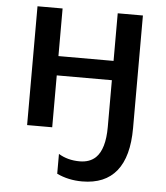

<svg xmlns="http://www.w3.org/2000/svg" viewBox="-54 -589 753 871"><g transform="rotate(5 322.5 -154.0)"><path d="M236.8 208V117.7Q278.3 143.1 333 143.1Q378.4 143.1 405.8 117.2Q446.8 77.6 446.8 -23.4V-236.3H195.8V0H81.5V-541H195.8V-324.2H446.8V-541H561.5V-27.8Q561.5 101.6 508.8 167.2Q456.1 232.9 352.1 232.9Q289.1 232.9 236.8 208Z"/></g></svg>

Font: Viking Open Sans Light
Style: Bold
Weight: 600
Foundry: Ascender Corporation
Version: Version 2.001